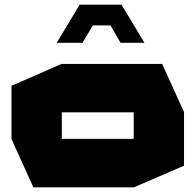

<svg xmlns="http://www.w3.org/2000/svg" viewBox="-20 -797 832 817"><path d="M243 -319V-525H670L763 -320V-319ZM122 0 29 -205V-206H549V0ZM29 -206V-432L242 -525H243V-206ZM549 0V-319H763V-92L550 0ZM266 -689 319 -777H497L550 -689ZM222 -615V-616L266 -689H375L331 -615ZM493 -615 450 -689H550L594 -616V-615Z"/></svg>

Font: Foldit ExtraBold
Style: Regular
Weight: 800
Version: Version 1.003